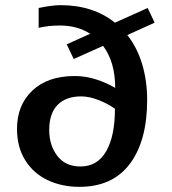

<svg xmlns="http://www.w3.org/2000/svg" viewBox="-20 -715 666 745"><path d="M46 -215Q46 -307 105.5 -363.5Q165 -420 270 -420Q312 -420 352.5 -407Q393 -394 427 -374Q427 -474 380 -537L266 -486L239 -543L330 -584Q280 -616 213 -616Q167 -616 130 -607V-684Q183 -695 215 -695Q341 -695 426 -627L553 -684L580 -627L474 -579Q512 -531 531.5 -466.5Q551 -402 551 -327Q551 -169 484 -79.5Q417 10 288 10Q220 10 165 -16Q110 -42 78 -93Q46 -144 46 -215ZM426 -293Q398 -313 362 -327Q326 -341 295 -341Q236 -341 203.5 -308Q171 -275 171 -211Q171 -151 202.5 -110Q234 -69 292 -69Q358 -69 392 -128Q426 -187 426 -293Z"/></svg>

Font: Maitree Semibold
Style: Regular
Weight: 600
Designer: CadsonDemak Team
Foundry: CadsonDemak
Version: Version 1.010